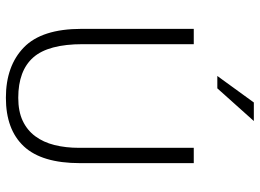

<svg xmlns="http://www.w3.org/2000/svg" viewBox="-135 -739 882 652"><g transform="rotate(90 306.0 -413.0)"><path d="M78 -630H130V-253Q130 -136 175 -85Q220 -34 312 -34Q358 -34 390 -49Q422 -64 442.5 -91.5Q463 -119 472.5 -157Q482 -195 482 -241V-630H534V-244Q534 -114 477 -53Q420 8 312 8Q204 8 141 -53Q78 -114 78 -249ZM280 -710H238L328 -834H391Z"/></g></svg>

Font: Mukta ExtraLight
Style: Regular
Weight: 275
Designer: Girish Dalvi and Yashodeep Gholap
Foundry: Ek Type
Version: Version 2.538;PS 1.002;hotconv 16.6.51;makeotf.lib2.5.65220;